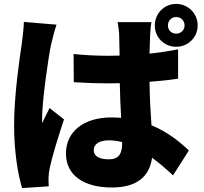

<svg xmlns="http://www.w3.org/2000/svg" viewBox="-20 -891 1040 981"><path d="M269 -765 102 -779C101 -741 95 -696 91 -666C80 -592 52 -404 52 -251C52 -115 72 2 93 70L229 61C228 44 228 26 228 15C228 5 231 -18 234 -32C246 -90 277 -191 307 -281L233 -339C220 -310 208 -291 196 -262C195 -266 195 -282 195 -285C195 -378 229 -611 241 -663C245 -681 260 -742 269 -765ZM838 -761C838 -785 856 -804 880 -804C904 -804 923 -786 923 -761C923 -737 904 -719 880 -719C856 -719 838 -737 838 -761ZM771 -761C771 -700 819 -652 880 -652C941 -652 990 -700 990 -761C990 -822 941 -871 880 -871C819 -871 771 -822 771 -761ZM604 -165V-158C604 -103 585 -77 536 -77C494 -77 459 -89 459 -124C459 -156 490 -174 536 -174C559 -174 581 -171 604 -165ZM754 -778H581C585 -757 589 -724 589 -709L591 -607L534 -606C474 -606 414 -609 356 -615L357 -471C416 -467 476 -465 535 -465L592 -466C593 -403 596 -342 599 -289C582 -290 566 -291 548 -291C409 -291 317 -219 317 -107C317 6 410 67 551 67C682 67 744 9 757 -85C791 -60 827 -30 864 5L945 -122C901 -164 839 -216 754 -251C750 -310 745 -382 744 -473C795 -477 845 -482 890 -489V-639C844 -630 795 -622 744 -617L747 -711C748 -733 750 -759 754 -778Z"/></svg>

Font: Noto Sans KR Black
Style: Regular
Weight: 900
Designer: Ryoko NISHIZUKA 西塚涼子 (kana, bopomofo & ideographs); Paul D. Hunt (Latin, Greek & Cyrillic); Sandoll Communications 산돌커뮤니
Foundry: Adobe
Version: Version 2.004;hotconv 1.0.118;makeotfexe 2.5.65603